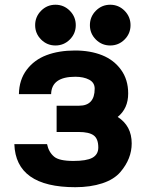

<svg xmlns="http://www.w3.org/2000/svg" viewBox="-20 -760 611 803"><path d="M293.9 -548.8Q357.4 -548.8 407 -529.1Q456.5 -509.3 486.3 -468Q516.1 -426.8 516.1 -369.1Q516.1 -306.2 472.2 -271Q530.8 -233.4 530.8 -160.2Q530.8 -96.2 483.9 -41Q457.5 -9.8 408 6.6Q358.4 22.9 294.9 22.9Q45.9 22.9 40 -157.2H176.8Q183.6 -124 206.1 -105Q227.1 -86.9 287.1 -86.9Q341.8 -86.9 366.2 -100.1Q391.1 -113.8 391.1 -143.1Q391.1 -179.7 371.8 -193.8Q352.5 -208 309.1 -208H216.8V-317.9H311Q376 -317.9 376 -389.2Q376 -414.6 352.8 -426.8Q329.6 -439 294.9 -439Q195.3 -439 193.8 -366.2H59.1Q60.1 -426.3 91.6 -468Q123 -509.8 174.6 -529.3Q226.1 -548.8 293.9 -548.8ZM151.9 -594.7Q127 -619.6 127 -654.8Q127 -689.9 151.9 -715.1Q176.8 -740.2 211.9 -740.2Q247.1 -740.2 272 -715.1Q296.9 -689.9 296.9 -654.8Q296.9 -619.6 272 -594.7Q247.1 -569.8 211.9 -569.8Q176.8 -569.8 151.9 -594.7ZM380.9 -594.7Q356 -619.6 356 -654.8Q356 -689.9 380.9 -715.1Q405.8 -740.2 440.9 -740.2Q476.1 -740.2 501 -715.1Q525.9 -689.9 525.9 -654.8Q525.9 -619.6 501 -594.7Q476.1 -569.8 440.9 -569.8Q405.8 -569.8 380.9 -594.7Z"/></svg>

Font: Miedinger*
Style: Bold
Weight: 700
Version: Version 001.000